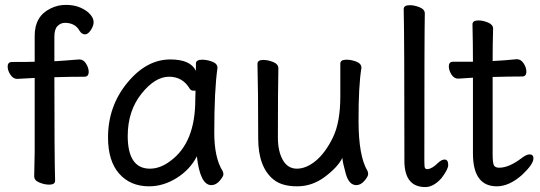

<svg xmlns="http://www.w3.org/2000/svg" viewBox="-20 -734 2197 781"><path d="M180.2 17.1Q161.1 17.1 140.1 8.5Q119.1 0 119.1 -17.1L121.1 -116.2V-417L49.8 -413.1Q33.7 -413.1 22.5 -429.9Q11.2 -446.8 11.2 -462.9Q11.2 -481.9 28.8 -481.9Q103 -481.9 121.1 -482.9V-588.9Q121.1 -668 185.1 -699.2Q214.8 -714.4 249 -714.1Q283.2 -713.9 308.6 -702.4Q334 -690.9 347.4 -675Q360.8 -659.2 360.8 -644Q360.8 -628.9 349.4 -611.6Q337.9 -594.2 326.2 -594.2Q313 -594.2 304.2 -607.9Q286.1 -641.1 244.1 -641.1Q227.1 -641.1 214.1 -628.2Q201.2 -615.2 201.2 -585V-484.9Q205.1 -484.9 216.6 -485.8Q228 -486.8 245.6 -487.8Q263.2 -488.8 279.1 -490.5Q294.9 -492.2 303.2 -492.2Q319.3 -492.2 330.1 -475.1Q340.8 -458 340.8 -441.9Q340.8 -421.9 323.2 -421.9Q259.3 -421.9 201.2 -419.9Q201.2 -105 204.1 1Q204.1 17.1 180.2 17.1Z M589.8 -47.9Q631.8 -47.9 672.9 -79.1Q774.9 -153.3 774.4 -330.1L775.4 -365.2H766.6Q757.8 -365.2 752.4 -372.1Q723.6 -421.9 667.5 -421.9Q610.4 -421.9 554.9 -352.1Q499.5 -282.2 499.5 -180.2Q500 -47.9 589.8 -47.9ZM586.4 23.9Q510.3 23.9 464.8 -27.6Q419.4 -79.1 419.4 -174.8Q419.4 -301.8 497.6 -397Q575.7 -492.2 672.9 -492.2Q754.9 -492.2 776.9 -445.8V-475.1Q776.9 -491.2 801.8 -491.2Q821.8 -491.2 843.3 -483.2Q864.7 -475.1 864.7 -458Q851.6 -368.2 851.6 -194.8Q851.6 -91.8 885.7 -38.1Q888.7 -32.2 888.7 -24.9Q888.7 -16.1 873.5 1.5Q858.4 19 839.8 19Q793.9 19 780.8 -98.1Q752.9 -43.9 698.7 -10Q644.5 23.9 586.4 23.9Z M1092.3 -3.9Q1030.3 -54.7 1030.3 -170.9Q1030.3 -367.7 1027.3 -474.1Q1027.3 -490.2 1051.3 -490.2Q1070.3 -490.2 1091.3 -481.7Q1112.3 -473.1 1112.3 -456.1Q1110.4 -368.2 1110.4 -174.8Q1110.4 -118.7 1130.4 -83.3Q1150.4 -47.9 1187.5 -47.9Q1225.6 -47.9 1264.4 -79.8Q1303.2 -111.8 1333.7 -173.8Q1364.3 -235.8 1364.3 -341.8V-475.1Q1364.3 -491.2 1389.2 -491.2Q1409.2 -491.2 1429.7 -483.2Q1450.2 -475.1 1450.2 -458Q1438 -384.8 1438.5 -241.2Q1438.5 -99.1 1475.1 -38.1Q1477.1 -34.2 1477.5 -25.9Q1477.5 -16.1 1462.4 1.5Q1447.3 19 1429.2 19Q1399.4 19 1386.5 -27.6Q1373.5 -74.2 1372.6 -91.8Q1354.5 -54.7 1302.5 -15.4Q1250.5 23.9 1188.5 23.9Q1126.5 23.9 1092.3 -3.9Z M1710 26.9Q1627 26.9 1625 -75.2Q1625 -590.3 1622.1 -696.8Q1622.1 -712.9 1647 -712.9Q1666 -712.9 1687 -704.3Q1708 -695.8 1708 -679.2Q1706.1 -590.3 1706.1 -78.1Q1706.1 -53.2 1709.2 -49.6Q1712.4 -45.9 1718.3 -45.9Q1737.3 -46.9 1762.2 -71.8Q1776.4 -85 1788.1 -85Q1803.2 -85 1803.2 -63Q1803.2 -44.9 1775.4 -8.8Q1743.2 26.9 1710 26.9Z M2001 23.9Q1903.8 23.9 1903.8 -109.9V-418L1843.8 -414.1Q1826.7 -414.1 1816.2 -431.2Q1805.7 -448.2 1805.7 -463.9Q1805.7 -482.9 1822.8 -482.9H1903.8Q1903.8 -556.2 1901.9 -634.8Q1901.9 -650.9 1925.8 -650.9Q1944.8 -650.9 1965.3 -642.3Q1985.8 -633.8 1985.8 -617.2Q1983.9 -552.2 1983.9 -485.8Q2029.8 -487.8 2082 -493.2Q2099.1 -493.2 2110.1 -476.1Q2121.1 -459 2121.1 -442.9Q2121.1 -422.9 2104 -422.9Q2056.2 -422.9 1983.9 -420.9V-107.9Q1983.9 -69.8 1989.5 -60.8Q1995.1 -51.8 2010.7 -51.8Q2050.8 -51.8 2103 -91.8Q2122.1 -106 2133.8 -106Q2149.9 -106 2149.9 -89.8Q2149.9 -65.9 2103 -22Q2050.8 23.9 2001 23.9Z"/></svg>

Font: LXGW WenKai Screen R
Style: Regular
Weight: 400
Designer: Fontworks Inc.
Version: Version 1.235;May 31, 2022